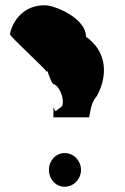

<svg xmlns="http://www.w3.org/2000/svg" viewBox="-20 -710 476 730"><path d="M18 -580C18 -570 158 -444 158 -436C160 -457 171 -388 189 -388C200 -382 214 -359 218 -335C223 -300 210 -304 195 -290C184 -276 183 -340 183 -264H319C327 -311 331 -324 349 -346C397 -436 377 -522 307 -570C307 -641 189 -690 150 -690C44 -690 18 -591 18 -580ZM166 -64C166 -29 192 0 226 0C260 0 288 -29 288 -64C288 -99 260 -128 226 -128C192 -128 166 -99 166 -64Z"/></svg>

Font: Ampere
Style: SCUltCnd
Weight: 400
Version: Version 1